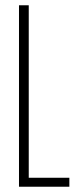

<svg xmlns="http://www.w3.org/2000/svg" viewBox="-20 -708 283 728"><path d="M52 0V-688H89V-34H243V0Z"/></svg>

Font: Saira Ultra Condensed Thin
Style: Regular
Weight: 100
Width: 1
Designer: Hector Gatti with collaboration of the Omnibus-Type team
Foundry: Omnibus-Type
Version: Version 1.001; ttfautohint (v1.8)